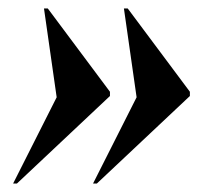

<svg xmlns="http://www.w3.org/2000/svg" viewBox="-20 -497 529 454"><path d="M200 -63 303 -267 273 -477H282L429 -280V-270L209 -63ZM11 -63 114 -267 84 -477H93L240 -280V-270L20 -63Z"/></svg>

Font: Noto Serif Display ExtraCondensed Black
Style: Italic
Weight: 900
Width: 2
Italic angle: -12°
Designer: Monotype Design Team
Foundry: Monotype Imaging Inc.
Version: Version 2.009